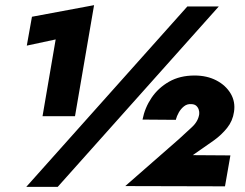

<svg xmlns="http://www.w3.org/2000/svg" viewBox="-20 -725 951 745"><path d="M707 -700 82 0H204L829 -700ZM84 -548 196 -572 145 -274H271L345 -705L104 -660ZM466 -3 853 -2 874 -122 728 -123 811 -181Q840 -202 861.5 -229Q883 -256 888 -291Q894 -330 875 -362Q856 -394 819.5 -413Q783 -432 735 -432Q678 -432 636 -408Q594 -384 568 -345.5Q542 -307 533 -261L662 -260Q666 -275 674 -289Q682 -303 694 -312.5Q706 -322 721 -321Q734 -321 741 -315Q748 -309 751 -300Q754 -291 753 -282Q749 -254 724.5 -231.5Q700 -209 674 -185Z"/></svg>

Font: Jost Black
Style: Italic
Weight: 900
Italic angle: -5°
Version: Version 3.710